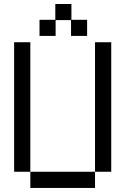

<svg xmlns="http://www.w3.org/2000/svg" viewBox="-20 -929 620 949"><path d="M449.7 0H129.9V-80.1H449.7ZM129.9 -80.1H49.8V-720.2H129.9ZM529.8 -80.1H449.7V-720.2H529.8ZM254.9 -829.6V-751.5H175.3V-831.1H253.4V-909.2H333V-831.1H410.6V-751.5H331.1V-829.6Z"/></svg>

Font: W95FA
Style: Regular
Weight: 400
Designer: FontsArena.com
Foundry: Alina Sava
Version: Version 1.002;Fontself Maker 3.4.0